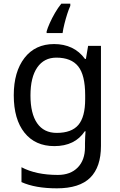

<svg xmlns="http://www.w3.org/2000/svg" viewBox="-20 -786 655 1046"><path d="M275 -546Q328 -546 370.5 -526Q413 -506 443 -465H448L460 -536H530V9Q530 124 471.5 182Q413 240 290 240Q172 240 97 206V125Q176 167 295 167Q364 167 403.5 126.5Q443 86 443 16V-5Q443 -17 444 -39.5Q445 -62 446 -71H442Q388 10 276 10Q172 10 113.5 -63Q55 -136 55 -267Q55 -395 113.5 -470.5Q172 -546 275 -546ZM287 -472Q220 -472 183 -418.5Q146 -365 146 -266Q146 -167 182.5 -114.5Q219 -62 289 -62Q370 -62 407 -105.5Q444 -149 444 -246V-267Q444 -377 406 -424.5Q368 -472 287 -472ZM363 -754Q355 -737 346.5 -710.5Q338 -684 331 -656Q324 -628 321 -606H234V-615Q239 -633 251 -660Q263 -687 279.5 -715.5Q296 -744 314 -766H363Z"/></svg>

Font: Noto Sans Tifinagh Tawellemmet
Style: Regular
Weight: 400
Designer: JamraPatel
Foundry: JamraPatel LLC
Version: Version 2.006; ttfautohint (v1.8.4.7-5d5b)